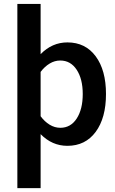

<svg xmlns="http://www.w3.org/2000/svg" viewBox="-20 -746 593 988"><path d="M525.4 -262.2Q525.4 -139.2 472.4 -67.4Q419.4 4.4 326.7 4.4Q248 4.4 189 -55.7V222.2H69.3V-725.6H189V-467.3Q248 -527.8 327.1 -527.8Q419.4 -527.8 472.4 -456.3Q525.4 -384.8 525.4 -262.2ZM290 -434.6Q261.2 -434.6 235.4 -418.9Q209.5 -403.3 189 -376V-147.9Q209.5 -120.1 235.6 -104.2Q261.7 -88.4 290.5 -88.4Q343.8 -88.4 374.8 -136.2Q405.8 -184.1 405.8 -262.2Q405.8 -339.8 374.5 -387.2Q343.3 -434.6 290 -434.6Z"/></svg>

Font: Estedad-FD SemiBold
Style: Regular
Weight: 600
Designer: Amin Abedi
Version: Version 7.3